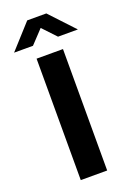

<svg xmlns="http://www.w3.org/2000/svg" viewBox="-180 -878 643 936"><g transform="rotate(-20 141.5 -410.5)"><path d="M206 -630V0H69V-630ZM90 -821H189L307 -695H204L139 -764L74 -695H-24Z"/></g></svg>

Font: Mukta
Style: Bold
Weight: 700
Designer: Girish Dalvi and Yashodeep Gholap
Foundry: Ek Type
Version: Version 2.538;PS 1.002;hotconv 16.6.51;makeotf.lib2.5.65220;